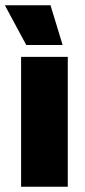

<svg xmlns="http://www.w3.org/2000/svg" viewBox="-34 -708 324 728"><path d="M46 0V-492.5H223V0ZM157.5 -688 203 -539V-537.5H65.5L-14.5 -686V-688Z"/></svg>

Font: Anek Odia Medium ExtraBold
Style: Regular
Weight: 800
Version: Version 1.003